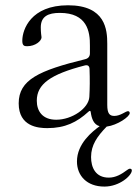

<svg xmlns="http://www.w3.org/2000/svg" viewBox="-20 -465 512 716"><path d="M156.2 12.8C223 12.8 267 -9.2 309.7 -48.3C311.8 -50.4 313.6 -51.5 315.3 -51.5C316.8 -51.5 317.8 -50.4 318.2 -47.6C321.7 -22.4 329.2 -0.7 351.6 5.7C324.6 25.2 267 70.3 267 137.1C267 190.3 304 230.8 369.3 230.8C426.1 230.8 471.6 189.6 471.6 170.5C471.6 166.5 468.8 164.1 464.5 164.1C461.3 164.1 457 166.9 454.5 168.7C433.6 184.3 411.9 197.4 385.7 197.4C335.9 197.4 319.6 159.1 319.6 120.7C319.6 76 342.3 43.7 377.8 7.1C418 1.8 463.8 -29.8 463.8 -43.3C463.8 -46.9 461.6 -50.4 457.4 -50.4C448.2 -50.4 429.7 -32.7 406.2 -32.7C388.5 -32.7 380 -41.9 380 -73.9V-301.8C380 -353 374.3 -445.3 233.7 -445.3C94.5 -445.3 63.9 -354.4 63.2 -315.3C62.5 -294.7 70.3 -292.6 81 -292.6C112.2 -292.6 134.9 -312.5 134.9 -326C132.1 -344.5 132.1 -358 132.1 -362.9C132.1 -404.1 159.8 -416.9 203.1 -416.9C304.7 -416.9 316.1 -348 315.3 -294C315 -284.8 315.3 -275.6 315.3 -266.3C315.3 -254.6 309.3 -247.2 297.9 -244.3C125.4 -202.1 49.7 -167.6 49.7 -79.5C49.7 7.1 122.9 12.8 156.2 12.8ZM117.2 -89.5C117.2 -151.3 168.3 -187.9 296.2 -220.9C307.5 -223.7 313.6 -219.1 313.9 -207.4C315.3 -170.1 315 -135.7 313.2 -103.7C310.7 -61.1 248.6 -18.5 189.6 -18.5C137.8 -18.5 117.2 -51.1 117.2 -89.5Z"/></svg>

Font: Margiela Serif Light
Style: Regular
Weight: 300
Designer: Andreas Faust, Stefan Endress
Version: Version 1.002;FEAKit 1.0